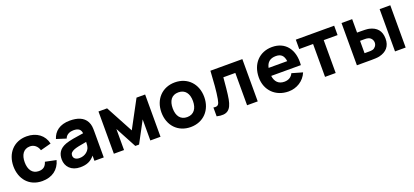

<svg xmlns="http://www.w3.org/2000/svg" viewBox="28 -1422 4966 2305"><g transform="rotate(-20 2511.5 -270.0)"><path d="M308 15C433 15 522 -49 553 -164L414 -193C398 -141 369 -112 308 -112C226 -112 184 -176 184 -270C184 -360 222 -428 308 -428C358 -428 401 -395 417 -339L553 -375C529 -486 437 -555 310 -555C145 -555 40 -434 40 -270C40 -108 140 15 308 15Z M793 15C876 15 929 -9 977 -66V0H1096V-330C1096 -379 1095 -417 1074 -457C1036 -529 958 -555 863 -555C733 -555 659 -493 632 -404L755 -365C772 -414 823 -431 863 -431C927 -431 956.5 -408 962 -357.5C860.5 -342.5 783 -331 731 -312C644 -280 613 -224 613 -149C613 -59 677 15 793 15ZM822 -92C775 -92 746 -114 746 -151C746 -178 762 -197 802 -213C833 -224.5 870 -232 961 -247.5C960.5 -221.5 958.5 -187.5 947 -164C936 -141 897 -92 822 -92Z M1355 0V-269L1499 0H1547L1691 -269V0H1821V-540H1711L1523 -190L1335 -540H1225V0Z M2204 15C2366 15 2478 -102 2478 -270C2478 -437 2367 -555 2204 -555C2044 -555 1931 -439 1931 -270C1931 -103 2041 15 2204 15ZM2204 -112C2119 -112 2075 -173 2075 -270C2075 -364 2115 -428 2204 -428C2290 -428 2334 -366 2334 -270C2334 -177 2291 -112 2204 -112Z M2538 0C2668 30 2720 -15 2744 -142C2757 -209 2768 -343 2774 -413H2927V0H3063V-540H2655C2648 -413 2638 -276 2622 -190C2610 -125 2597 -102 2538 -113Z M3454 15C3558 15 3653 -42 3694 -141L3558 -180C3538 -136 3499 -112 3446 -112C3372.5 -112 3329.5 -155 3319.5 -232H3698.5C3715 -428 3616 -555 3446 -555C3286 -555 3173 -440 3173 -263C3173 -101 3288 15 3454 15ZM3452 -437C3517.5 -437 3551.5 -406 3561 -333H3323C3337 -401.5 3379 -437 3452 -437Z M4059 0V-420H4236V-540H3746V-420H3923V0Z M4515 0C4545 0 4592 -1 4618 -7C4712 -29 4763 -87 4763 -183C4763 -283 4712 -341 4617 -362C4591 -367 4545 -368 4515 -368H4466V-540H4330V0ZM4953 0V-540H4817V0ZM4466 -263H4530C4541 -263 4556 -262 4570 -258C4599 -250 4625 -221 4625 -183C4625 -148 4600 -118 4572 -110C4557 -106 4542 -105 4530 -105H4466Z"/></g></svg>

Font: Manrope ExtraBold
Style: Regular
Weight: 800
Designer: Mikhail Sharanda
Foundry: Mikhail Sharanda
Version: Version 4.505